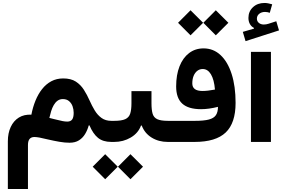

<svg xmlns="http://www.w3.org/2000/svg" viewBox="-20 -958 1917 1296"><path d="M404.3 -289.2Q429.6 -289.2 445.8 -275.6Q462 -262 469.7 -240.9Q477.3 -219.8 477.3 -196.4Q477.3 -165.4 466.9 -151.3Q456.5 -137.3 434.1 -137.3Q420.1 -137.3 403.2 -140.5Q386.3 -143.8 363.3 -149.7Q351.1 -152.5 337.9 -155.8Q324.7 -159 313.2 -162.1Q318.3 -185.2 325.3 -207.8Q332.2 -230.3 342.8 -248.7Q353.4 -267.1 368.4 -278.1Q383.4 -289.2 404.3 -289.2ZM406.6 -428.6Q362.1 -428.6 326.4 -409.6Q290.8 -390.5 264.1 -356.7Q237.5 -323 219.5 -278.7Q201.4 -234.5 191.8 -183.9Q143 -186.6 107.4 -164.6Q71.7 -142.5 52.4 -101Q33 -59.4 33 -4.1V317.6H168.7V20.9Q168.7 -7.1 179.9 -20.2Q191 -33.2 212.2 -33.2Q225.1 -33.2 246.7 -29.4Q268.3 -25.5 298.6 -17.8Q344.8 -7.1 381.2 -0.9Q417.7 5.4 449.2 5.4Q487.2 5.4 512.7 -10.6Q538.2 -26.5 554.3 -53.2Q570.4 -79.8 579 -111.5L583.9 -111.8Q607.8 -55 641.5 -27.5Q675.3 0 731.6 0H732.1V-142.3H731.6Q692.1 -142.3 665.1 -161.9Q638.1 -181.6 619.2 -213Q600.3 -244.4 585 -279.1Q567.8 -318 546.1 -352.1Q524.4 -386.2 491.6 -407.4Q458.7 -428.6 406.6 -428.6Z M1002.5 -261.1V-342.8H867.3V-261.1Q867.3 -217 858.8 -190.9Q850.3 -164.8 825.3 -153.6Q800.3 -142.3 750.8 -142.3H731.9Q720.9 -142.3 716.3 -125.5Q711.7 -108.8 711.7 -71.5Q711.7 -33.9 716.3 -16.9Q720.9 0 731.9 0H750.8Q812.2 0 862.6 -29.6Q913 -59.2 931.8 -110.7H936.7Q956 -59 1003.2 -29.5Q1050.5 0 1112.5 0H1135.8V-142.3H1113.8Q1065.9 -142.3 1041.9 -153.3Q1018 -164.3 1010.2 -190.2Q1002.5 -216.1 1002.5 -261.1ZM605.7 167.3 689.9 251.8 774.7 167.3 689.9 82.8ZM776.3 167.3 860.5 251.8 945.3 167.3 860.5 82.8Z M1181.9 -804.2 1266.1 -719.6 1351 -804.2 1266.1 -888.7ZM1352.5 -804.2 1436.7 -719.6 1521.6 -804.2 1436.7 -888.7ZM1430.9 -353.5Q1406.7 -348.9 1385.6 -346.4Q1364.6 -343.9 1346.9 -343.9Q1278 -343.9 1278 -395Q1278 -424.1 1286.9 -445.8Q1295.8 -467.6 1311.7 -479.8Q1327.6 -492.1 1348.4 -492.1Q1382.5 -492.1 1403.9 -456.3Q1425.4 -420.4 1430.9 -353.5ZM1135.7 -142.3Q1125.1 -142.3 1120.3 -125.7Q1115.6 -109.1 1115.6 -71.5Q1115.6 -33.4 1120.3 -16.7Q1125.1 0 1135.7 0H1293.4Q1436.6 0 1503.4 -63.6Q1570.2 -127.2 1570.2 -263.5Q1570.2 -375.8 1543.6 -458.5Q1517.1 -541.2 1468.6 -586.3Q1420.2 -631.4 1354 -631.4Q1297.8 -631.4 1256.2 -599.6Q1214.6 -567.9 1191.8 -510.3Q1169 -452.7 1169 -374.5Q1169 -296.1 1210.2 -258.6Q1251.5 -221 1337.4 -221Q1388.3 -221 1451.3 -236.7Q1451.3 -201.3 1437.3 -180.7Q1423.4 -160 1389.5 -151.1Q1355.6 -142.3 1296.3 -142.3Z M1808.8 -607.9H1673.9V0H1808.8ZM1817.3 -928.9Q1803 -933.1 1790.2 -935.5Q1777.3 -938 1765.4 -938Q1718 -938 1687.5 -909.4Q1656.9 -880.7 1656.9 -837.2Q1656.9 -813.6 1666.7 -796Q1676.5 -778.4 1694.2 -769.6V-764.7L1619 -742.9L1637.4 -680.3L1863.3 -752.8L1844.9 -814.6L1792.3 -797.6Q1776.5 -792.5 1760.7 -792.5Q1740.5 -792.5 1727.3 -803.5Q1714 -814.5 1714 -832Q1714 -852.1 1729.7 -864.8Q1745.4 -877.5 1769.2 -877.5Q1777.4 -877.5 1785.4 -875.9Q1793.4 -874.3 1801 -871.6Z"/></svg>

Font: Estedad VF
Style: Regular
Weight: 100
Designer: Amin Abedi
Version: Version 7.3